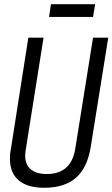

<svg xmlns="http://www.w3.org/2000/svg" viewBox="-20 -878 532 908"><path d="M189 10Q110 10 68.5 -25Q27 -60 27 -127Q27 -138 27.5 -147Q28 -156 31 -170L114 -700H186L101 -165Q93 -112 119 -83.5Q145 -55 201 -55Q317 -55 336 -175L420 -700H492L409 -183Q393 -84 339 -37Q285 10 189 10ZM212 -798 221 -858H430L420 -798Z"/></svg>

Font: Georama SemiCondensed
Style: Italic
Weight: 400
Width: 4
Italic angle: -9°
Designer: Jean-Baptiste Levee
Foundry: Production Type
Version: Version 1.000